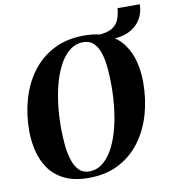

<svg xmlns="http://www.w3.org/2000/svg" viewBox="-94 -948 932 1040"><g transform="rotate(-10 372.5 -428.0)"><path d="M310.5 11.5Q231.5 11.5 178.2 -14.5Q125 -40.5 94 -84.2Q63 -128 49.5 -182.8Q36 -237.5 36 -295Q36 -385.5 59.5 -467.8Q83 -550 130.5 -614Q178 -678 249.8 -715.2Q321.5 -752.5 417 -752.5Q496 -752.5 548.8 -726.8Q601.5 -701 632.5 -657.5Q663.5 -614 676.8 -559.8Q690 -505.5 690 -448.5Q690 -357.5 666.8 -274.8Q643.5 -192 596 -127.5Q548.5 -63 477.2 -25.8Q406 11.5 310.5 11.5ZM319.5 -22.5Q357.5 -22.5 389 -45.5Q420.5 -68.5 444.5 -109.8Q468.5 -151 484.8 -206Q501 -261 509.2 -325.8Q517.5 -390.5 517.5 -460Q517.5 -509 513.5 -555.2Q509.5 -601.5 498 -638.2Q486.5 -675 464.5 -696.5Q442.5 -718 406.5 -718Q368 -718 336.8 -695.2Q305.5 -672.5 281.5 -631.5Q257.5 -590.5 241.2 -535.8Q225 -481 216.8 -417Q208.5 -353 208.5 -284Q208.5 -234 213 -187.2Q217.5 -140.5 229.5 -103.2Q241.5 -66 263.2 -44.2Q285 -22.5 319.5 -22.5ZM622.5 -867H745Q744 -820 723.5 -786.2Q703 -752.5 668.8 -733Q634.5 -713.5 591.8 -709.5Q549 -705.5 504 -717.5L498.5 -743Q547 -746 572.5 -762Q598 -778 608.8 -804.8Q619.5 -831.5 622.5 -867Z"/></g></svg>

Font: Merriweather 120pt ExtraBold
Style: Italic
Weight: 800
Italic angle: -7.8°
Version: Version 2.101